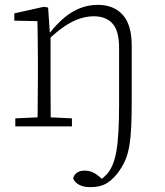

<svg xmlns="http://www.w3.org/2000/svg" viewBox="-20 -520 680 790"><path d="M43 0V-33L153 -38H171L276 -33V0ZM134 0Q135 -30 135 -67Q135 -104 135.5 -143Q136 -182 136 -215V-266Q136 -296 135.5 -324Q135 -352 135 -380Q135 -408 134 -433L39 -435V-465L160 -492L178 -489L185 -384H188V-215Q188 -182 188 -143.5Q188 -105 188.5 -67.5Q189 -30 189 0ZM353 250Q329 250 314 244Q299 238 291 229.5Q283 221 281 214Q284 200 296 191Q308 182 328 182Q346 182 360.5 188.5Q375 195 389 207L411 226L400 225H397L389 224Q406 211 419 197.5Q432 184 443 159Q453 136 459 101Q465 66 467.5 18.5Q470 -29 470 -88V-323Q470 -393 443 -423Q416 -453 366 -453Q337 -453 307 -443Q277 -433 244.5 -411Q212 -389 176 -354L170 -386H186Q215 -423 246 -448.5Q277 -474 311 -487Q345 -500 382 -500Q448 -500 485 -459Q522 -418 522 -331V-107Q522 -46 520 -1Q518 44 512.5 77.5Q507 111 497 135.5Q487 160 472 181Q451 213 423 231.5Q395 250 353 250Z"/></svg>

Font: Source Serif 4 Light
Style: Regular
Weight: 300
Designer: Frank Grießhammer
Foundry: Adobe Systems Incorporated
Version: Version 4.004;hotconv 1.0.116;makeotfexe 2.5.65601